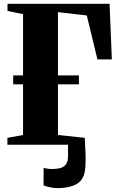

<svg xmlns="http://www.w3.org/2000/svg" viewBox="-20 -763 628 1012"><path d="M280.5 228.5Q263.5 228.5 243 224Q222.5 219.5 209.5 214L210 121.5Q220.5 125 233 126.5Q245.5 128 251.5 128Q274.5 128 294.2 123.8Q314 119.5 326.2 104.8Q338.5 90 338.5 59.5V0H19V-36.5L101.5 -51.5V-318.5H49.5V-365.5H101.5V-688.5L19.5 -705.5V-743H557.5L569.5 -450H493.5L437.5 -681.5L285.5 -699V-365.5H396V-318.5H285.5V-51.5L427 -36.5Q427 -22.5 428.5 0.5Q430 23.5 431 53Q432 82.5 430 116.5Q426.5 180.5 388 204.5Q349.5 228.5 280.5 228.5Z"/></svg>

Font: Merriweather 96pt Black
Style: Regular
Weight: 900
Version: Version 2.100